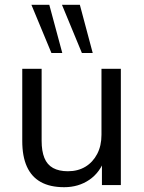

<svg xmlns="http://www.w3.org/2000/svg" viewBox="-20 -774 601 803"><path d="M248.4 8.9Q189.5 8.9 150.5 -12.8Q111.6 -34.5 92.4 -77.4Q73.1 -120.2 73.1 -184V-486.3H154.1V-185.2Q154.1 -142.2 165.6 -113.6Q177.1 -85.1 201.9 -71.4Q226.6 -57.8 264.1 -57.8Q305.8 -57.8 337.2 -76.7Q368.5 -95.7 386.4 -130Q404.4 -164.3 404.4 -210.3V-486.3H485.4V0H406.3V-112.1H419.3Q399.3 -53.3 353.9 -22.2Q308.5 8.9 248.4 8.9ZM322.5 -552.3 239.2 -753.8H314L367.8 -552.3ZM195.1 -552.3 111.4 -753.8H186.2L240.5 -552.3Z"/></svg>

Font: Nunito Sans 12pt ExtraLight
Style: Regular
Weight: 200
Designer: Vernon Adams
Foundry: Vernon Adams
Version: Version 3.101;gftools[0.9.27]